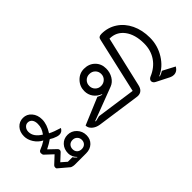

<svg xmlns="http://www.w3.org/2000/svg" viewBox="-262 -686 1073 1073"><g transform="rotate(45 275.0 -149.0)"><path d="M283 -151Q290 -163 294 -179L291 -180Q280 -153 258.5 -137.5Q237 -122 209 -122Q172 -122 145.5 -147.5Q119 -173 119 -209Q119 -248 143.5 -273Q168 -298 206 -298Q237 -298 261.5 -283Q286 -268 295 -244L370 -47L374 -48L366 -81L399 -314L70 -389Q59 -391 54.5 -397.5Q50 -404 50 -416Q50 -467 76.5 -507.5Q103 -548 150 -570.5Q197 -593 257 -593Q319 -593 371.5 -560.5Q424 -528 446 -477L449 -479Q447 -486 443 -494.5Q439 -503 435 -509L473 -581Q499 -566 499 -540Q499 -528 493 -516L455 -441Q447 -425 433 -425Q427 -425 421.5 -429.5Q416 -434 413 -441Q392 -492 351.5 -519.5Q311 -547 257 -547Q186 -547 143.5 -515Q101 -483 101 -429L398 -360Q440 -351 440 -315L439 -305L403 -51Q399 -25 384 -8Q369 9 350 9ZM255 -209Q255 -229 241.5 -243Q228 -257 208 -257Q188 -257 174.5 -243.5Q161 -230 161 -209Q161 -189 174.5 -175.5Q188 -162 208 -162Q228 -162 241.5 -175.5Q255 -189 255 -209ZM267 284Q257 258 242 235Q228 262 202 278.5Q176 295 149 295Q115 295 93.5 275.5Q72 256 72 226Q72 196 95.5 176Q119 156 154 156Q193 156 236 184Q249 160 262 116Q283 127 283 148Q283 157 280 166Q273 188 262 204Q276 223 292 255L333 212Q338 207 345 207Q351 207 356 212L395 254L423 222V186Q432 181 443 168L441 166Q419 188 391 188Q358 188 336.5 168Q315 148 315 117Q315 86 337.5 64.5Q360 43 392 43Q423 43 442.5 63.5Q462 84 462 116V206Q462 213 460 221Q458 229 456 232L407 290Q404 295 396 295Q388 295 383 290L341 245L299 290Q294 295 282 295Q277 295 272.5 291.5Q268 288 267 284ZM428 117Q428 100 418 90Q408 80 392 80Q376 80 365.5 90.5Q355 101 355 117Q355 134 365.5 144Q376 154 392 154Q408 154 418 144Q428 134 428 117ZM217 213Q200 201 186 196Q172 191 154 191Q133 191 121 200.5Q109 210 109 226Q109 240 120.5 250Q132 260 149 260Q189 260 217 213Z"/></g></svg>

Font: K2D Thin
Style: Regular
Weight: 100
Designer: Katatrad Aksorn Co.,Ltd.
Foundry: Cadson Demak Co.,Ltd.
Version: Version 1.000; ttfautohint (v1.6)